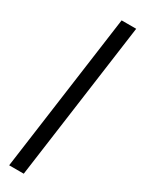

<svg xmlns="http://www.w3.org/2000/svg" viewBox="-221 -855 650 878"><g transform="rotate(30 104.0 -415.5)"><path d="M17 0 131 -831H208L94 0Z"/></g></svg>

Font: Merriweather 20pt Light
Style: Italic
Weight: 300
Italic angle: -7.8°
Version: Version 2.101